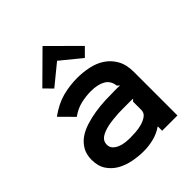

<svg xmlns="http://www.w3.org/2000/svg" viewBox="-258 -1098 1261 1261"><g transform="rotate(-45 372.5 -468.0)"><path d="M553 -752 497 -696 355 -812 213 -696 158 -752 355 -947H357ZM660 -403V1H518V-39H516Q477 -12 431 -0.5Q385 11 337 11Q289 11 238.5 1Q188 -9 147.5 -32Q107 -55 81 -94Q55 -133 55 -192Q55 -241 75.5 -276.5Q96 -312 129.5 -335.5Q163 -359 207.5 -373Q252 -387 299.5 -394.5Q347 -402 394.5 -404Q442 -406 483 -406Q491 -406 507.5 -406Q524 -406 533 -405L517 -419Q511 -470 472 -492Q433 -514 370 -514Q325 -514 277.5 -503Q230 -492 186 -460L94 -553Q165 -604 231.5 -621.5Q298 -639 370 -639Q422 -639 474 -628Q526 -617 567 -590Q608 -563 634 -517.5Q660 -472 660 -403ZM532 -283Q524 -284 509.5 -284Q495 -284 489 -284Q468 -284 444 -284Q420 -284 394 -283Q369 -281 343 -278.5Q317 -276 294 -271Q246 -260 221 -241.5Q196 -223 196 -192Q196 -168 210 -153Q224 -138 245 -129Q266 -120 291 -117Q316 -114 337 -114Q358 -114 388.5 -116Q419 -118 448 -126.5Q477 -135 497.5 -150.5Q518 -166 518 -193V-269Z"/></g></svg>

Font: TypoPRO Sinkin Sans
Style: 600 SemiBold
Weight: 600
Designer: Keith Bates
Foundry: K-Type
Version: Sinkin Sans (version 1.0)  by Keith Bates   •   © 2014   www